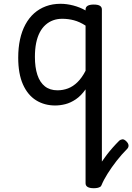

<svg xmlns="http://www.w3.org/2000/svg" viewBox="-20 -539 698 1012"><path d="M515 437Q510 450 495 448.5Q480 447 469.5 436Q459 425 465 410Q475 383 494 349.5Q513 316 542 278Q571 240 609 202Q615 197 624.5 195.5Q634 194 646 206Q657 217 657.5 227.5Q658 238 650 246Q621 275 594.5 309Q568 343 547 376.5Q526 410 515 437ZM271 17Q214 17 170 -10.5Q126 -38 101 -94Q76 -150 76 -235Q76 -287 85.5 -331Q95 -375 114 -410Q133 -445 160 -469Q187 -493 222 -506Q257 -519 299 -519Q332 -519 366.5 -510Q401 -501 431 -484V-489Q431 -502 442 -508.5Q453 -515 474 -515Q496 -515 506.5 -508.5Q517 -502 517 -489V427Q517 440 506.5 446.5Q496 453 474 453Q453 453 442 446.5Q431 440 431 427V-68Q407 -34 379.5 -15.5Q352 3 324.5 10Q297 17 271 17ZM164 -239Q164 -184 177 -144.5Q190 -105 216.5 -84Q243 -63 283 -63Q312 -63 338.5 -73Q365 -83 388.5 -106Q412 -129 431 -166V-404Q400 -424 370 -432Q340 -440 308 -440Q282 -440 260 -432Q238 -424 220 -408Q202 -392 189.5 -368Q177 -344 170.5 -312Q164 -280 164 -239Z"/></svg>

Font: Playwrite US Modern
Style: Regular
Weight: 400
Designer: Veronika Burian, José Scaglione
Foundry: TypeTogether
Version: Version 1.002